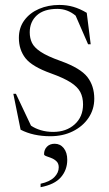

<svg xmlns="http://www.w3.org/2000/svg" viewBox="-20 -542 442 778"><path d="M220.5 -522Q251 -522 277.5 -514.2Q304 -506.5 331.5 -490L347.5 -362.5H337L286.5 -478.5Q253.5 -506 212.5 -506Q158 -506 129.2 -479.8Q100.5 -453.5 100.5 -411Q100.5 -387.5 109.5 -368.5Q118.5 -349.5 145.2 -331.8Q172 -314 225.5 -295Q306 -266 334 -230Q362 -194 362 -142Q362 -99 338.8 -64.5Q315.5 -30 275.2 -10Q235 10 184 10Q114.5 10 63.5 -16.5L34 -162H44.5L105.5 -33Q122 -21.5 145.2 -14.5Q168.5 -7.5 195.5 -7.5Q248.5 -7.5 282.5 -38Q316.5 -68.5 316.5 -119Q316.5 -147.5 305.5 -168.8Q294.5 -190 266.5 -208Q238.5 -226 187 -244.5Q110 -272 83.2 -306.2Q56.5 -340.5 56.5 -388.5Q56.5 -430 78.8 -460Q101 -490 138.2 -506Q175.5 -522 220.5 -522ZM144.5 202.5Q181.5 194.5 199.8 176.2Q218 158 218 136Q218 120.5 209 111.8Q200 103 188.2 98.5Q176.5 94 167.5 90.8Q158.5 87.5 158.5 83Q158.5 64.5 170.2 52.5Q182 40.5 201.5 40.5Q224 40.5 238.2 58.2Q252.5 76 252.5 105.5Q252.5 146.5 226.8 176.2Q201 206 144.5 216.5Z"/></svg>

Font: Newsreader Display Light
Style: Regular
Weight: 300
Designer: Hugues Gentile
Foundry: Production Type
Version: Version 1.001